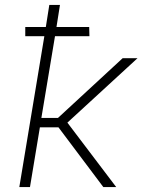

<svg xmlns="http://www.w3.org/2000/svg" viewBox="-20 -755 640 775"><path d="M449 0H397L216 -241H141L101 0H58L159 -609H82V-646H165L179 -735H222L208 -646H340L341 -609H202L147 -279H214L475 -520H535L252 -260Z"/></svg>

Font: Iosevka XLt Ex Obl
Style: Regular
Weight: 200
Width: 7
Italic angle: -9°
Monospace: yes
Designer: Belleve Invis
Foundry: Belleve Invis
Version: Version 32.5.0; ttfautohint (v1.8.4)